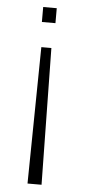

<svg xmlns="http://www.w3.org/2000/svg" viewBox="-54 -577 361 818"><g transform="rotate(5 126.5 -168.5)"><path d="M155 -546H97V-482H155ZM147 -375H104L96 209H156Z"/></g></svg>

Font: Spoqa Han Sans Neo Light
Style: Regular
Weight: 300
Designer: [Spoqa Han Sans Neo] Dong-huui Kim  Younghwa Kang  Yujin Lee  [Noto Sans] Ryoko NISHIZUKA  (kana & ideographs); Paul D. 
Foundry: Spoqa (http://www.spoqa-han-sans.com)
Version: Version 1.000